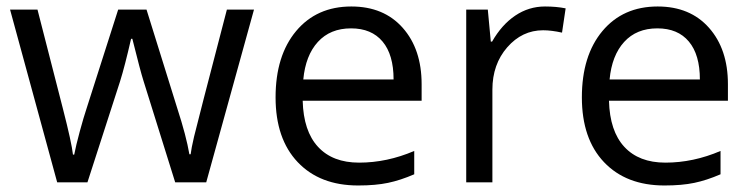

<svg xmlns="http://www.w3.org/2000/svg" viewBox="-20 -565 2328 595"><path d="M522.9 0 424.8 -314Q415.5 -342.8 390.1 -444.8H386.2Q366.7 -359.4 352.1 -313L251 0H157.2L11.2 -535.2H96.2Q147.9 -333.5 175 -228Q202.1 -122.6 206.1 -85.9H210Q215.3 -113.8 227.3 -158Q239.3 -202.1 248 -228L346.2 -535.2H434.1L529.8 -228Q557.1 -144 566.9 -86.9H570.8Q572.8 -104.5 581.3 -141.1Q589.8 -177.7 683.1 -535.2H767.1L619.1 0Z M1089.8 9.8Q971.2 9.8 902.6 -62.5Q834 -134.8 834 -263.2Q834 -392.6 897.7 -468.8Q961.4 -544.9 1068.8 -544.9Q1169.4 -544.9 1228 -478.8Q1286.6 -412.6 1286.6 -304.2V-252.9H918Q920.4 -158.7 965.6 -109.9Q1010.7 -61 1092.8 -61Q1179.2 -61 1263.7 -97.2V-24.9Q1220.7 -6.3 1182.4 1.7Q1144 9.8 1089.8 9.8ZM1067.9 -477.1Q1003.4 -477.1 965.1 -435.1Q926.8 -393.1 919.9 -318.8H1199.7Q1199.7 -395.5 1165.5 -436.3Q1131.3 -477.1 1067.9 -477.1Z M1668.9 -544.9Q1704.6 -544.9 1732.9 -539.1L1721.7 -463.9Q1688.5 -471.2 1663.1 -471.2Q1598.1 -471.2 1552 -418.5Q1505.9 -365.7 1505.9 -287.1V0H1424.8V-535.2H1491.7L1501 -436H1504.9Q1534.7 -488.3 1576.7 -516.6Q1618.7 -544.9 1668.9 -544.9Z M2039.1 9.8Q1920.4 9.8 1851.8 -62.5Q1783.2 -134.8 1783.2 -263.2Q1783.2 -392.6 1846.9 -468.8Q1910.6 -544.9 2018.1 -544.9Q2118.7 -544.9 2177.2 -478.8Q2235.8 -412.6 2235.8 -304.2V-252.9H1867.2Q1869.6 -158.7 1914.8 -109.9Q1960 -61 2042 -61Q2128.4 -61 2212.9 -97.2V-24.9Q2169.9 -6.3 2131.6 1.7Q2093.3 9.8 2039.1 9.8ZM2017.1 -477.1Q1952.6 -477.1 1914.3 -435.1Q1876 -393.1 1869.1 -318.8H2148.9Q2148.9 -395.5 2114.7 -436.3Q2080.6 -477.1 2017.1 -477.1Z"/></svg>

Font: f01947593
Style: Regular
Weight: 400
Foundry: Ascender Corporation
Version: Version 1.10